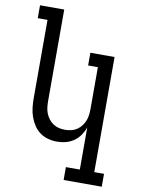

<svg xmlns="http://www.w3.org/2000/svg" viewBox="-101 -803 802 1086"><g transform="rotate(10 300.0 -260.0)"><path d="M561 215H342V141H422V-100Q413 -76 398.5 -55Q384 -34 363 -19.5Q342 -5 317.5 1.5Q293 8 267 8Q241 8 215 1Q189 -6 168 -21.5Q147 -37 132.5 -59.5Q118 -82 109.5 -106.5Q101 -131 98 -157.5Q95 -184 95 -210V-661H39V-735H178V-210Q178 -192 180 -174Q182 -156 188.5 -139.5Q195 -123 206 -108.5Q217 -94 232 -84Q247 -74 264.5 -70Q282 -66 300 -66Q318 -66 335.5 -70Q353 -74 368 -84Q383 -94 394 -108.5Q405 -123 411.5 -139.5Q418 -156 420 -174Q422 -192 422 -210V-447H366V-520H505V141H561Z"/></g></svg>

Font: Iosevka HT Extended
Style: Regular
Weight: 400
Width: 7
Monospace: yes
Designer: Belleve Invis
Foundry: Belleve Invis
Version: Version 32.3.0; ttfautohint (v1.8.4)